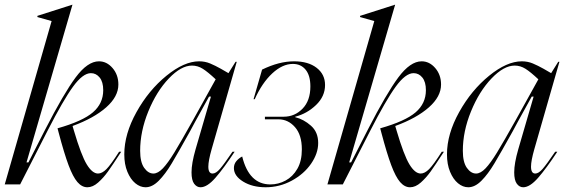

<svg xmlns="http://www.w3.org/2000/svg" viewBox="-27 -779 2387 811"><path d="M191 -690 131 -707V-712L278 -759H279L85 -93H93L164 -232Q242 -384 292.5 -452Q343 -520 391 -520Q424 -520 448.5 -491.5Q473 -463 473 -422Q473 -371 421.5 -325.5Q370 -280 280 -247V-245L285 -228Q316 -123 339.5 -84.5Q363 -46 387 -46Q404 -46 422.5 -64.5Q441 -83 476 -138H485Q448 -81 429 -54.5Q410 -28 387.5 -8Q365 12 342 12Q319 12 300 -10Q281 -32 262.5 -81.5Q244 -131 221 -218L216 -237Q322 -267 365.5 -304.5Q409 -342 409 -398Q409 -433 394 -451.5Q379 -470 357 -470Q323 -470 281.5 -413Q240 -356 174 -227L58 0H-7Z M788 -271 884 -444Q851 -475 829.5 -488.5Q808 -502 784 -502Q738 -502 686 -447.5Q634 -393 599.5 -308.5Q565 -224 565 -142Q565 -94 582 -70Q599 -46 621 -46Q640 -46 661 -68Q682 -90 709.5 -135Q737 -180 788 -271ZM814 -520Q839 -520 860.5 -511Q882 -502 906 -488.5Q930 -475 938 -470L968 -518H973L867 -149Q853 -100 853 -75Q853 -46 871 -46Q885 -46 902 -65.5Q919 -85 955 -138H964Q918 -68 883 -28Q848 12 820 12Q804 12 793 -3Q782 -18 782 -51Q782 -89 799 -148L864 -371H856L798 -266L776 -225Q726 -135 698.5 -89Q671 -43 643.5 -15.5Q616 12 588 12Q565 12 544.5 -5Q524 -22 511 -53.5Q498 -85 498 -127Q498 -213 549.5 -305.5Q601 -398 676 -459Q751 -520 814 -520Z M996 -118Q1025 0 1115 0Q1149 0 1179.5 -16.5Q1210 -33 1229 -66Q1248 -99 1248 -148Q1248 -209 1219 -242Q1190 -275 1149 -275H1092V-286H1171Q1218 -286 1251 -320Q1284 -354 1284 -414Q1284 -460 1264 -484.5Q1244 -509 1210 -509Q1166 -509 1123 -469Q1080 -429 1049 -360H1044L1080 -485Q1152 -520 1215 -520Q1275 -520 1310.5 -492.5Q1346 -465 1346 -420Q1346 -372 1308 -335.5Q1270 -299 1220 -286V-284Q1256 -275 1286.5 -248Q1317 -221 1317 -175Q1317 -131 1287 -87.5Q1257 -44 1205.5 -16Q1154 12 1095 12Q1039 12 1000 -12Q961 -36 961 -69Q961 -86 971.5 -98.5Q982 -111 996 -118Z M1554 -690 1494 -707V-712L1641 -759H1642L1448 -93H1456L1527 -232Q1605 -384 1655.5 -452Q1706 -520 1754 -520Q1787 -520 1811.5 -491.5Q1836 -463 1836 -422Q1836 -371 1784.5 -325.5Q1733 -280 1643 -247V-245L1648 -228Q1679 -123 1702.5 -84.5Q1726 -46 1750 -46Q1767 -46 1785.5 -64.5Q1804 -83 1839 -138H1848Q1811 -81 1792 -54.5Q1773 -28 1750.5 -8Q1728 12 1705 12Q1682 12 1663 -10Q1644 -32 1625.5 -81.5Q1607 -131 1584 -218L1579 -237Q1685 -267 1728.5 -304.5Q1772 -342 1772 -398Q1772 -433 1757 -451.5Q1742 -470 1720 -470Q1686 -470 1644.5 -413Q1603 -356 1537 -227L1421 0H1356Z M2151 -271 2247 -444Q2214 -475 2192.5 -488.5Q2171 -502 2147 -502Q2101 -502 2049 -447.5Q1997 -393 1962.5 -308.5Q1928 -224 1928 -142Q1928 -94 1945 -70Q1962 -46 1984 -46Q2003 -46 2024 -68Q2045 -90 2072.5 -135Q2100 -180 2151 -271ZM2177 -520Q2202 -520 2223.5 -511Q2245 -502 2269 -488.5Q2293 -475 2301 -470L2331 -518H2336L2230 -149Q2216 -100 2216 -75Q2216 -46 2234 -46Q2248 -46 2265 -65.5Q2282 -85 2318 -138H2327Q2281 -68 2246 -28Q2211 12 2183 12Q2167 12 2156 -3Q2145 -18 2145 -51Q2145 -89 2162 -148L2227 -371H2219L2161 -266L2139 -225Q2089 -135 2061.5 -89Q2034 -43 2006.5 -15.5Q1979 12 1951 12Q1928 12 1907.5 -5Q1887 -22 1874 -53.5Q1861 -85 1861 -127Q1861 -213 1912.5 -305.5Q1964 -398 2039 -459Q2114 -520 2177 -520Z"/></svg>

Font: Nyght Serif Light Italic
Style: Regular
Weight: 300
Italic angle: -16°
Designer: Maksym Kobuzan
Version: Version 0.410